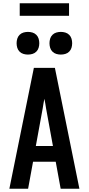

<svg xmlns="http://www.w3.org/2000/svg" viewBox="-20 -1148 540 1168"><path d="M37 0 186 -735H314L463 0H349L319 -164H181L151 0ZM198 -260H302L260 -490Q258 -504 255.5 -518.5Q253 -533 250 -547Q247 -533 244.5 -518.5Q242 -504 240 -490ZM350 -816Q336 -816 322.5 -820Q309 -824 299 -834Q289 -844 285 -857.5Q281 -871 281 -885Q281 -899 285 -912.5Q289 -926 299 -936Q309 -946 322.5 -950Q336 -954 350 -954Q364 -954 377.5 -950Q391 -946 401 -936Q411 -926 415 -912.5Q419 -899 419 -885Q419 -871 415 -857.5Q411 -844 401 -834Q391 -824 377.5 -820Q364 -816 350 -816ZM150 -816Q136 -816 122.5 -820Q109 -824 99 -834Q89 -844 85 -857.5Q81 -871 81 -885Q81 -899 85 -912.5Q89 -926 99 -936Q109 -946 122.5 -950Q136 -954 150 -954Q164 -954 177.5 -950Q191 -946 201 -936Q211 -926 215 -912.5Q219 -899 219 -885Q219 -871 215 -857.5Q211 -844 201 -834Q191 -824 177.5 -820Q164 -816 150 -816ZM100 -1052V-1128H400V-1052Z"/></svg>

Font: Iosevka Algr
Style: Bold
Weight: 700
Monospace: yes
Designer: Belleve Invis
Foundry: Belleve Invis
Version: Version 26.0.2; ttfautohint (v1.8.3)